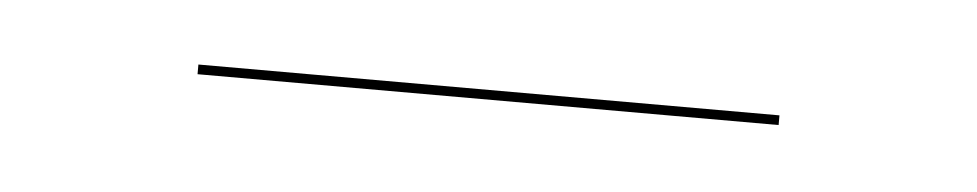

<svg xmlns="http://www.w3.org/2000/svg" viewBox="-21 -314 402 79"><g transform="rotate(5 180.0 -275.0)"><path d="M60 -277H300V-273H60Z"/></g></svg>

Font: Bodoni* 48
Style: Bold
Weight: 700
Version: Version 2.2